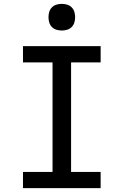

<svg xmlns="http://www.w3.org/2000/svg" viewBox="-20 -974 640 994"><path d="M99 0V-84H252V-651H99V-735H501V-651H348V-84H501V0ZM300 -816Q286 -816 272.5 -820Q259 -824 249 -834Q239 -844 235 -857.5Q231 -871 231 -885Q231 -899 235 -912.5Q239 -926 249 -936Q259 -946 272.5 -950Q286 -954 300 -954Q314 -954 327.5 -950Q341 -946 351 -936Q361 -926 365 -912.5Q369 -899 369 -885Q369 -871 365 -857.5Q361 -844 351 -834Q341 -824 327.5 -820Q314 -816 300 -816Z"/></svg>

Font: Iosevka Curly Medium Extended
Style: Regular
Weight: 500
Width: 7
Monospace: yes
Designer: Belleve Invis
Foundry: Belleve Invis
Version: Version 11.1.0; ttfautohint (v1.8.3)